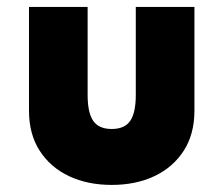

<svg xmlns="http://www.w3.org/2000/svg" viewBox="-20 -518 644 553"><path d="M301.8 14.6Q232.4 14.6 178.7 -10.7Q125 -36.1 94.2 -84Q63.5 -131.8 63.5 -199.2V-498H232.4V-244.1Q232.4 -193.4 248.5 -169.9Q264.6 -146.5 301.8 -146.5Q338.9 -146.5 355 -169.9Q371.1 -193.4 371.1 -244.1V-498H540V-199.2Q540 -131.8 509.3 -84Q478.5 -36.1 424.8 -10.7Q371.1 14.6 301.8 14.6Z"/></svg>

Font: Sen ExtraBold
Style: Regular
Weight: 800
Version: Version 2.000;gftools[0.9.31]